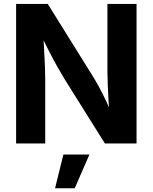

<svg xmlns="http://www.w3.org/2000/svg" viewBox="-20 -748 796 1001"><path d="M64 0V-727.5H229L459 -358.4Q475.6 -332 493.4 -299.8Q511.2 -267.6 530 -228.3Q548.8 -189 567.4 -141.6L551.8 -135.3Q548.8 -174.3 546.1 -219.7Q543.5 -265.1 541.7 -306.9Q540 -348.6 540 -376.5V-727.5H691.9V0H526.9L317.4 -334.5Q296.4 -369.1 276.6 -404.3Q256.8 -439.5 235.1 -482.4Q213.4 -525.4 184.1 -583L204.6 -585.9Q207.5 -533.2 210.2 -484.9Q212.9 -436.5 214.4 -397.9Q215.8 -359.4 215.8 -335V0ZM267.1 233.4 310.5 57.6H446.3L369.6 233.4Z"/></svg>

Font: Inter 17pt
Style: Bold
Weight: 700
Version: Version 4.001;git-66647c0bb